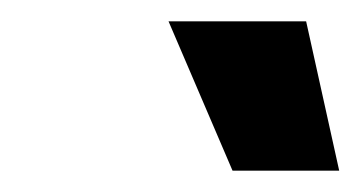

<svg xmlns="http://www.w3.org/2000/svg" viewBox="-20 -754 338 180"><path d="M198 -594H298L267 -734H138Z"/></svg>

Font: Geist SemiBold
Style: Italic
Weight: 600
Italic angle: -12°
Designer: Basement.studio, Andrés Briganti, Mateo Zaragoza
Foundry: Basement.studio, Vercel, Andrés Briganti, Guido Ferreyra, Mateo Zaragoza
Version: Version 1.500